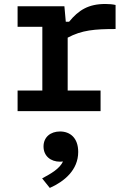

<svg xmlns="http://www.w3.org/2000/svg" viewBox="-20 -559 660 966"><path d="M304 -527.5H68.5V-424H193V-103.5H68.5V0H486V-103.5H320.5V-369.5C391.5 -407.5 456.5 -413 561.5 -413V-534C546 -537.5 529.5 -539 510 -539C424.5 -539 375.5 -508 327.5 -449.5H311ZM282 254.5C287 254.5 292 254 297 253.5C279 291 236.5 314.5 192 338.5L230.5 386.5C303 354.5 373.5 296.5 373.5 205.5C373.5 135 333 102.5 282 102.5C234 102.5 199 131 199 178C199 225.5 234.5 254.5 282 254.5Z"/></svg>

Font: Monaspace Neon SemiBold
Style: Regular
Weight: 600
Designer: Riley Cran & the Lettermatic Team
Foundry: Lettermatic
Version: Version 1.200 (Monaspace Neon)